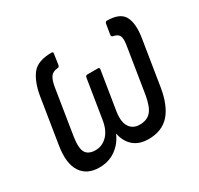

<svg xmlns="http://www.w3.org/2000/svg" viewBox="-114 -635 812 782"><g transform="rotate(-30 292.0 -243.5)"><path d="M147 8Q88 8 61.5 -33.5Q35 -75 48 -154L82 -367Q93 -429 119.5 -462Q146 -495 211 -495Q219 -495 217 -486L210 -438Q208 -428 201 -428Q177 -426 167 -411.5Q157 -397 152 -367L118 -154Q110 -102 122.5 -81.5Q135 -61 168 -61Q200 -61 223.5 -85Q247 -109 254 -155L283 -336Q285 -345 292 -345H342Q351 -345 349 -336L320 -155Q313 -109 328.5 -85Q344 -61 376 -61Q410 -61 428.5 -81.5Q447 -102 456 -154L490 -367Q495 -397 489 -410.5Q483 -424 460 -428Q453 -430 454 -438L462 -486Q464 -495 471 -495Q532 -495 550.5 -461Q569 -427 559 -363L525 -150Q512 -71 476.5 -31.5Q441 8 378 8Q335 8 308.5 -14.5Q282 -37 274 -77H273Q257 -39 224 -15.5Q191 8 147 8Z"/></g></svg>

Font: Sofia Sans Condensed
Style: Italic
Weight: 400
Italic angle: -9°
Designer: Botio Nikoltchev, Ani Petrova
Foundry: lettersoup
Version: Version 4.101